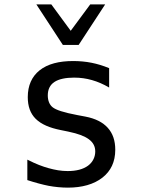

<svg xmlns="http://www.w3.org/2000/svg" viewBox="-20 -837 642 871"><path d="M265.1 -633.3H336.9L457 -816.9H389.2L300.8 -697.3L212.9 -816.9H145ZM288.1 14.2C351.6 14.2 405.8 -0.5 445.3 -31.7C482.4 -61 502.9 -102.1 502.9 -157.7C502.9 -199.2 491.7 -231.9 468.8 -257.3C446.8 -281.7 413.6 -299.3 367.2 -308.1L331.1 -314.9C266.6 -327.1 234.4 -338.4 219.2 -350.1C204.1 -361.8 196.8 -381.3 196.8 -404.3C196.8 -431.6 207 -452.1 227.1 -465.3C247.1 -478.5 278.3 -484.9 315.9 -484.9C345.7 -484.9 371.6 -481 397.5 -473.6C423.3 -466.3 449.2 -455.1 475.1 -439.9V-527.8C448.2 -539.1 419.9 -547.4 395.5 -552.2C368.7 -557.6 339.8 -560.1 312 -560.1C248.5 -560.1 196.3 -547.4 159.2 -517.6C124.5 -489.7 106 -449.2 106 -396.5C106 -354.5 117.7 -322.3 141.6 -298.3C167.5 -272.5 206.5 -256.8 254.9 -247.1L288.6 -240.2L292.5 -239.3C374.5 -222.2 412.1 -195.3 412.1 -149.9C412.1 -126.5 402.3 -102.5 379.4 -85.4C357.4 -69.3 326.7 -61 287.1 -61C257.3 -61 230 -65.9 200.2 -74.2C172.4 -82 145.5 -91.8 104 -112.8V-20C138.2 -8.8 174.8 1 200.2 5.9C228 11.2 259.8 14.2 288.1 14.2Z"/></svg>

Font: Hack
Style: Regular
Weight: 400
Monospace: yes
Designer: Christopher Simpkins
Foundry: Christopher Simpkins
Version: Version 2.010